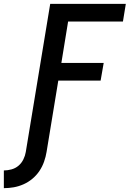

<svg xmlns="http://www.w3.org/2000/svg" viewBox="-72 -755 692 998"><path d="M-52 223V131Q-33 131 -12.5 125.5Q8 120 24 106.5Q40 93 49.5 73.5Q59 54 62 35L189 -735H582L567 -643H282L247 -428H467L451 -336H231L170 35Q166 60 157 85.5Q148 111 133 133.5Q118 156 96.5 174Q75 192 50 203Q25 214 -0.5 218.5Q-26 223 -52 223Z"/></svg>

Font: Iosevka SmBd Ex Obl
Style: Regular
Weight: 600
Width: 7
Italic angle: -9°
Monospace: yes
Designer: Belleve Invis
Foundry: Belleve Invis
Version: Version 32.5.0; ttfautohint (v1.8.4)